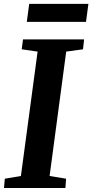

<svg xmlns="http://www.w3.org/2000/svg" viewBox="-24 -940 462 960"><path d="M-4 0 0 -46.5 80.5 -60 164 -682 84.5 -693.5 91 -743H396.5L391 -693.5L307 -682L224 -60L306.5 -46.5L303 0ZM122 -920.5H418L406 -830.5H110Z"/></svg>

Font: Merriweather Light 18pt
Style: Bold Italic
Weight: 700
Italic angle: -7.8°
Version: Version 2.101